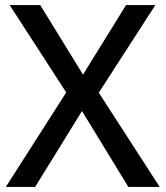

<svg xmlns="http://www.w3.org/2000/svg" viewBox="-20 -734 650 754"><path d="M607 0H484L302 -298L118 0H3L240 -371L18 -714H138L306 -441L475 -714H590L368 -370Z"/></svg>

Font: Noto Sans Devanagari Medium
Style: Regular
Weight: 500
Version: Version 2.003